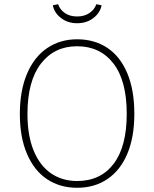

<svg xmlns="http://www.w3.org/2000/svg" viewBox="-20 -879 730 909"><path d="M616 -340Q616 -230 583 -151.5Q550 -73 489 -31.5Q428 10 345 10Q264 10 203 -30.5Q142 -71 108 -150Q74 -229 74 -339Q74 -450 108 -530Q142 -610 203.5 -651.5Q265 -693 345 -693Q427 -693 488 -652.5Q549 -612 582.5 -532.5Q616 -453 616 -340ZM110 -339Q110 -237 139.5 -165.5Q169 -94 222 -58Q275 -22 345 -22Q456 -22 518 -103.5Q580 -185 580 -340Q580 -497 517 -578.5Q454 -660 345 -660Q237 -660 173.5 -577.5Q110 -495 110 -339ZM230 -854 255 -859Q264 -833 287.5 -817Q311 -801 345 -801Q379 -801 403 -817Q427 -833 436 -859L461 -854Q454 -818 422 -793.5Q390 -769 345 -769Q301 -769 269 -793.5Q237 -818 230 -854Z"/></svg>

Font: FiraGO UltraLight
Style: Regular
Weight: 200
Designer: bBox Type
Foundry: bBox Type GmbH
Version: Version 1.001